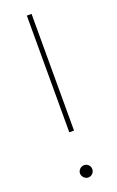

<svg xmlns="http://www.w3.org/2000/svg" viewBox="-138 -720 467 764"><g transform="rotate(-20 96.0 -337.5)"><path d="M86 -682H106V-188H86ZM122 -19Q122 -9 114.5 -1Q107 7 96 7Q86 7 78 -1Q70 -9 70 -19Q70 -30 78 -37.5Q86 -45 96 -45Q107 -45 114.5 -37.5Q122 -30 122 -19Z"/></g></svg>

Font: Gontserrat Thin
Style: Regular
Weight: 250
Designer: Julieta Ulanovsky
Foundry: Julieta Ulanovsky
Version: Version 6.001